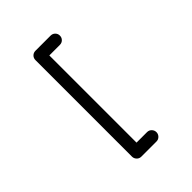

<svg xmlns="http://www.w3.org/2000/svg" viewBox="-225 -844 1009 1009"><g transform="rotate(-45 280.0 -339.5)"><path d="M223 -733Q335 -733 335 -733Q350 -733 360 -723Q370 -713 370 -698.5Q370 -684 360 -674Q350 -664 335 -664H257V-16H335Q350 -16 360 -5.5Q370 5 370 19Q370 33 360 43.5Q350 54 335 54H223Q208 54 198 43.5Q188 33 188 19V-698Q188 -713 198 -723Q208 -733 223 -733Z"/></g></svg>

Font: Brass Mono
Style: Regular
Weight: 400
Monospace: yes
Version: Version 1.100; ttfautohint (v1.8.3) -l 8 -r 50 -G 200 -x 14 